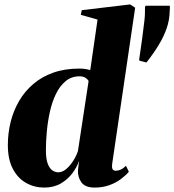

<svg xmlns="http://www.w3.org/2000/svg" viewBox="-20 -837 788 868"><path d="M487 -95.5Q485 -78 489.5 -71.5Q494 -65 503 -65Q513.5 -65 525.2 -70Q537 -75 549.5 -87.5L562.5 -60.5Q548.5 -44 526.2 -27.2Q504 -10.5 474 0.2Q444 11 408 11Q364 11 347.2 -13.8Q330.5 -38.5 332.5 -68.5L337.5 -110Q328 -81.5 307.2 -53.8Q286.5 -26 254.8 -7.5Q223 11 179.5 11Q135.5 11 98 -10Q60.5 -31 38 -73.8Q15.5 -116.5 15.5 -181Q15.5 -235 28.2 -286Q41 -337 66.5 -380.8Q92 -424.5 130.8 -457.5Q169.5 -490.5 221.5 -508.8Q273.5 -527 339.5 -527Q353.5 -527 366.2 -525Q379 -523 388 -520L421 -748.5L345.5 -770L349.5 -791L568.5 -817L591 -802ZM380.5 -470.5Q377 -478 366.8 -485Q356.5 -492 339.5 -492Q303 -492 276.8 -470.2Q250.5 -448.5 233 -412.5Q215.5 -376.5 205.8 -332.8Q196 -289 191.8 -243.5Q187.5 -198 187.5 -158.5Q187.5 -118.5 196 -96.5Q204.5 -74.5 217.5 -66.2Q230.5 -58 243.5 -58Q262.5 -58 280.5 -73.8Q298.5 -89.5 312.5 -112.2Q326.5 -135 332.5 -155ZM642 -554.5 611 -562.5 609 -566.5Q617 -619.5 622.8 -663.5Q628.5 -707.5 633 -745Q635 -761.5 635.2 -777.5Q635.5 -793.5 635.5 -804.5L638 -811H747.5Q748.5 -804 748.2 -801.8Q748 -799.5 747 -785Q746.5 -747 733.5 -709.2Q720.5 -671.5 697.2 -633.2Q674 -595 642 -554.5Z"/></svg>

Font: Merriweather 120pt Black
Style: Italic
Weight: 900
Italic angle: -7.8°
Version: Version 2.101